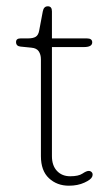

<svg xmlns="http://www.w3.org/2000/svg" viewBox="-20 -585 355 610"><path d="M80 -433.5 45 -437Q31 -438.5 31 -451.5Q31 -463 45.5 -463H69Q85 -463 93.5 -468.2Q102 -473.5 104.5 -488L116 -549Q119 -565 132 -565Q145 -565 145 -549V-463H256Q273 -463 273 -450.5Q273 -435.5 247 -435.5H145V-89Q145 -59 161 -42Q177 -25 203 -25Q229.5 -25 242 -33.5Q254.5 -42 262 -42Q268 -42 272 -37.2Q276 -32.5 273 -24Q269.5 -14.5 248.2 -4.8Q227 5 199 5Q161 5 135.5 -18.8Q110 -42.5 110 -89V-396.5Q110 -411.5 103.2 -421.8Q96.5 -432 80 -433.5Z"/></svg>

Font: Fraunces 9pt S100 Thin
Style: Regular
Weight: 100
Version: Version 1.000; ttfautohint (v1.8.3)